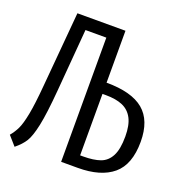

<svg xmlns="http://www.w3.org/2000/svg" viewBox="-129 -814 873 932"><g transform="rotate(20 307.5 -348.5)"><path d="M361.5 -436.4Q491.3 -436.4 553.3 -384.9Q615.4 -333.3 615.4 -223.1Q615.4 -105.6 552.6 -52.8Q489.7 0 371.3 0H285.6V-641.5H177.9L151.3 -320.5Q141 -196.9 127.7 -134.4Q114.4 -71.8 97.4 -44.6Q80.5 -17.4 48.2 8.7L6.7 -38.5Q25.6 -61 37.9 -86.9Q50.3 -112.8 60.8 -167.2Q71.3 -221.5 79.5 -318.5L113.3 -704.6H361.5ZM361.5 -378.5V-61H376.9Q431.3 -61 465.4 -73.3Q499.5 -85.6 517.9 -120.8Q536.4 -155.9 536.4 -222.1Q536.4 -280 518.5 -314.4Q500.5 -348.7 466.2 -363.6Q431.8 -378.5 379 -378.5Z"/></g></svg>

Font: Fira Code Fixed Light
Style: Regular
Weight: 300
Monospace: yes
Designer: Carrois Corporate, Edenspiekermann AG, Nikita Prokopov
Foundry: Carrois Corporate, Edenspiekermann AG, Nikita Prokopov
Version: Version 5.002